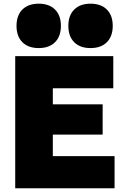

<svg xmlns="http://www.w3.org/2000/svg" viewBox="-20 -1002 662 1022"><path d="M61 0V-703.1H583V-532.2H261.2V-446.8H526.4V-285.6H261.2V-170.9H589.8V0ZM186 -746.1Q130.4 -746.1 99.1 -777.3Q67.9 -808.6 67.9 -864.3Q67.9 -919.9 99.1 -951.2Q130.4 -982.4 186 -982.4Q241.7 -982.4 272.9 -951.2Q304.2 -919.9 304.2 -864.3Q304.2 -808.6 272.9 -777.3Q241.7 -746.1 186 -746.1ZM461.9 -746.1Q406.2 -746.1 375 -777.3Q343.8 -808.6 343.8 -864.3Q343.8 -919.9 375 -951.2Q406.2 -982.4 461.9 -982.4Q517.6 -982.4 548.8 -951.2Q580.1 -919.9 580.1 -864.3Q580.1 -808.6 548.8 -777.3Q517.6 -746.1 461.9 -746.1Z"/></svg>

Font: Schibsted Grotesk Black
Style: Regular
Weight: 900
Designer: Bakken & Baeck AS, Henrik Kongsvoll
Foundry: Schibsted ASA
Version: Version 1.100;gftools[0.9.25]